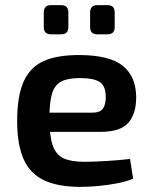

<svg xmlns="http://www.w3.org/2000/svg" viewBox="-20 -718 594 750"><path d="M288 -503Q407 -503 459 -461.5Q511 -420 512 -339Q512 -272 480.5 -237.5Q449 -203 374 -203H93V-278H341Q373 -278 383.5 -296Q394 -314 393 -340Q393 -381 370.5 -397Q348 -413 292 -413Q246 -413 220 -400Q194 -387 183.5 -353Q173 -319 173 -255Q173 -187 186 -150Q199 -113 228.5 -99.5Q258 -86 309 -86Q346 -86 395 -89Q444 -92 488 -97L500 -20Q474 -9 438 -2Q402 5 364.5 8.5Q327 12 294 12Q205 12 150.5 -14.5Q96 -41 71.5 -98Q47 -155 47 -245Q47 -342 72 -398.5Q97 -455 149.5 -479Q202 -503 288 -503ZM400 -698Q428 -698 428 -669V-612Q428 -584 400 -584H360Q332 -584 332 -612V-669Q332 -698 360 -698ZM219 -698Q247 -698 247 -669V-612Q247 -584 219 -584H179Q151 -584 151 -612V-669Q151 -698 179 -698Z"/></svg>

Font: Exo 2 SemiBold
Style: Regular
Weight: 600
Designer: Natanael Gama
Foundry: Natanael Gama
Version: Version 2.010